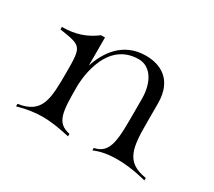

<svg xmlns="http://www.w3.org/2000/svg" viewBox="-94 -635 900 806"><g transform="rotate(30 356.0 -231.5)"><path d="M46 -3C92 -16 130 -21 165 -21C211 -21 252 -13 298 -3V-15C228 -29 226 -81 226 -205C226 -207 225 -432 394 -432C450 -432 488 -377 488 -293V-234C488 -103 490 -29 416 -15V-3C450 -18 489 -23 526 -23C600 -23 666 -3 668 -3V-15C560 -31 556 -101 556 -225V-311C556 -428 481 -460 413 -460C300 -460 248 -374 225 -304V-440H206C161 -406 113 -388 46 -388V-376C155 -359 158 -360 158 -234C158 -103 157 -32 46 -15Z"/></g></svg>

Font: Cantique Normal
Style: Regular
Weight: 400
Designer: Sébastien Hayez
Foundry: Sébastien Hayez & Ariel Martín Pérez
Version: Version 1.000;hotconv 1.0.109;makeotfexe 2.5.65596